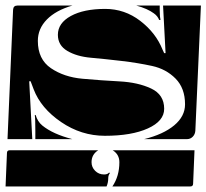

<svg xmlns="http://www.w3.org/2000/svg" viewBox="-27 -510 742 690"><path d="M0 -10 20 -475Q21 -490 35 -490H233Q174 -473 141.5 -440Q109 -407 109 -363Q109 -297 156 -265Q203 -233 269.5 -227Q336 -221 402.5 -217.5Q469 -214 516 -192Q563 -170 563 -119Q563 -75 504.5 -48.5Q446 -22 350 -22Q265 -22 192.5 -71.5Q120 -121 94 -189L83 -218H78L89 -10ZM181 -385Q181 -427 227.5 -452.5Q274 -478 351 -478Q421 -478 477 -435Q533 -392 557 -332L563 -319H568L559 -490H695L675 -40Q674 -27 665.5 -18.5Q657 -10 645 -10H491Q560 -27 599 -59.5Q638 -92 638 -135Q638 -193 604 -227.5Q570 -262 519.5 -273Q469 -284 409.5 -291Q350 -298 299.5 -302.5Q249 -307 215 -327Q181 -347 181 -385ZM98 -96 101 -97Q108 -73 125 -59Q163 -28 233 -10H100V-38Q100 -86 98 -96ZM463 -490H547V-472Q547 -450 550 -439L545 -438Q540 -452 526 -462Q503 -479 463 -490ZM-7 160 -2 40Q-2 30 8 30H326Q302 45 302 73Q302 91 315 104Q328 117 347 117Q360 117 365 110L368 112Q362 120 362 130Q362 146 356 160ZM377 160Q402 123 402 73Q402 45 378 30H672L667 150Q667 160 657 160Z"/></svg>

Font: PrimecolorCV1
Style: Medium
Weight: 500
Designer: gluk
Foundry: gluk
Version: Version 0.672